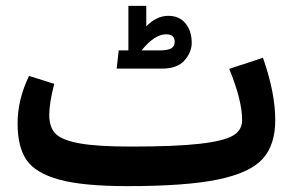

<svg xmlns="http://www.w3.org/2000/svg" viewBox="-20 -618 1010 655"><path d="M634 -472Q634 -440 609.5 -412Q585 -384 533 -384H378L385 -446H418V-598H479V-528Q514 -564 554 -564Q592 -564 613 -538Q634 -512 634 -472ZM463 -446H523Q552 -446 564 -453Q576 -460 576 -475Q576 -501 547 -501Q507 -501 463 -446ZM877 -421Q919 -302 919 -208Q919 -123 875.5 -75.5Q832 -28 723 -5.5Q614 17 415 17Q264 17 183 -5Q102 -27 71 -71.5Q40 -116 40 -197Q40 -278 79 -359L165 -332Q148 -266 148 -226Q148 -184 169.5 -162Q191 -140 251 -129Q311 -118 427 -118Q579 -118 661.5 -127.5Q744 -137 775 -155.5Q806 -174 806 -208Q806 -276 762 -383Z"/></svg>

Font: FiraGO SemiBold
Style: Regular
Weight: 600
Designer: bBox Type
Foundry: bBox Type GmbH
Version: Version 1.001;PS 001.001;hotconv 1.0.88;makeotf.lib2.5.64775